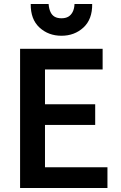

<svg xmlns="http://www.w3.org/2000/svg" viewBox="-20 -936 600 956"><path d="M80 0V-693H491V-590H204V-417H454V-314H204V-103H515V0ZM286 -758Q221 -758 176.5 -799Q132 -840 133 -916H222Q224 -892 231.5 -876Q239 -860 252.5 -852.5Q266 -845 286 -845Q306 -845 319.5 -852.5Q333 -860 341.5 -876Q350 -892 351 -916H439Q440 -840 395.5 -799Q351 -758 286 -758Z"/></svg>

Font: Ubuntu Sans Mono SemiBold
Style: Regular
Weight: 600
Monospace: yes
Designer: Dalton Maag Ltd
Foundry: Dalton Maag Ltd
Version: Version 1.006